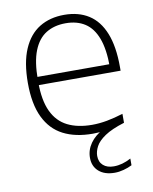

<svg xmlns="http://www.w3.org/2000/svg" viewBox="-84 -612 700 877"><g transform="rotate(-10 266.0 -173.0)"><path d="M377.5 202Q330.5 202 303.8 178.5Q277 155 277 115.5Q277 79 298.5 48.5Q320 18 358.5 -2L360.5 5.5Q348.5 7 335.2 8Q322 9 309.5 9Q229 9 172.8 -20Q116.5 -49 86.8 -110.8Q57 -172.5 57 -270.5Q57 -365.5 83.8 -427.2Q110.5 -489 159.2 -518.8Q208 -548.5 274 -548.5Q340.5 -548.5 387.5 -518.5Q434.5 -488.5 459.2 -426.8Q484 -365 484 -270V-252.5H77V-290.5H456L438.5 -277Q438.5 -360 419.2 -411Q400 -462 363.2 -485.8Q326.5 -509.5 274 -509.5Q221 -509.5 183 -486Q145 -462.5 124.8 -411.5Q104.5 -360.5 104.5 -277.5V-266Q104.5 -181.5 128.8 -130Q153 -78.5 199.8 -55Q246.5 -31.5 313.5 -31.5Q347 -31.5 382.5 -38Q418 -44.5 458 -57V-15.5Q398.5 3 366.8 24.5Q335 46 323 68.8Q311 91.5 311 112.5Q311 140.5 329 156.5Q347 172.5 378 172.5Q398 172.5 417.8 167Q437.5 161.5 458 150.5V181.5Q440.5 190.5 419 196.2Q397.5 202 377.5 202Z"/></g></svg>

Font: Encode Sans SemiExpanded ExtraLight
Style: Regular
Weight: 250
Width: 6
Designer: Multiple Designers
Foundry: Impallari Type
Version: Version 3.002